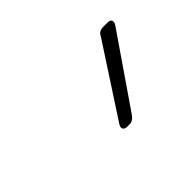

<svg xmlns="http://www.w3.org/2000/svg" viewBox="-46 -778 287 287"><g transform="rotate(-45 97.5 -634.5)"><path d="M98 -569H103C108 -569 112 -572 115 -576L192 -688C197 -695 195 -700 187 -700H178C173 -700 168 -698 166 -693L93 -581C88 -574 91 -569 98 -569Z"/></g></svg>

Font: Barlow Thin
Style: Italic
Weight: 250
Italic angle: -7°
Designer: Jeremy Tribby
Foundry: Tribby Type
Version: Version 1.422;hotconv 1.0.109;makeotfexe 2.5.65596